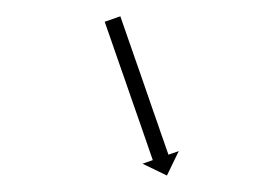

<svg xmlns="http://www.w3.org/2000/svg" viewBox="-20 -573 318 232"><path d="M126.1 -551.4C125.9 -552 125.6 -552.6 125.4 -553.3L106.5 -546.7C106.7 -546.1 107 -545.4 107.2 -544.8C107.8 -543.1 108.4 -541.3 109 -539.5C110 -536.8 110.9 -534 111.9 -531.3C113.1 -527.7 114.4 -524.1 115.6 -520.6C117.1 -516.4 118.5 -512.1 120 -507.9C121.6 -503.2 123.3 -498.5 124.9 -493.8C126.7 -488.8 128.4 -483.7 130.2 -478.7C132 -473.5 133.8 -468.3 135.6 -463.1C137.4 -457.9 139.2 -452.7 141 -447.5C142.8 -442.5 144.5 -437.4 146.3 -432.4C147.9 -427.7 149.5 -423 151.2 -418.3C152.6 -414.1 154.1 -409.8 155.6 -405.6C156.8 -402.1 158 -398.5 159.3 -394.9C160.2 -392.2 161.2 -389.4 162.1 -386.7C162.8 -384.9 163.4 -383.2 164 -381.4C164.2 -380.8 164.4 -380.1 164.6 -379.5L152.2 -375.2L181.7 -360.9L196 -390.4L183.5 -386.1C183.3 -386.7 183.1 -387.3 182.9 -388C182.3 -389.7 181.6 -391.5 181 -393.3C180.1 -396 179.1 -398.8 178.2 -401.5C176.9 -405.1 175.7 -408.6 174.4 -412.2C173 -416.4 171.5 -420.6 170.1 -424.8C168.4 -429.6 166.8 -434.3 165.1 -439C163.4 -444 161.6 -449 159.9 -454.1C158.1 -459.3 156.3 -464.5 154.5 -469.7C152.7 -474.9 150.9 -480.1 149.1 -485.3C147.3 -490.3 145.6 -495.3 143.8 -500.4C142.2 -505.1 140.5 -509.8 138.9 -514.5C137.4 -518.7 136 -522.9 134.5 -527.1C133.3 -530.7 132 -534.3 130.8 -537.8C129.8 -540.6 128.9 -543.3 127.9 -546.1C127.3 -547.8 126.7 -549.6 126.1 -551.4Z"/></svg>

Font: FRB American Cursive Just Arrows Extrabold
Style: Bold Italic
Weight: 800
Italic angle: -25°
Version: Version 2.0;Modular Font Editor K font №1